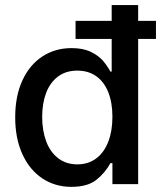

<svg xmlns="http://www.w3.org/2000/svg" viewBox="-20 -727 638 758"><path d="M40 -263.7Q40 -348.1 68.6 -409.9Q97.2 -471.7 147.7 -504.4Q198.2 -537.1 262.7 -537.1Q308.1 -537.1 338.6 -522.2Q369.1 -507.3 386 -487.8Q402.8 -468.3 416 -444.3H420.9V-573.2H278.3V-644.5H420.9V-707H525.4V-644.5H595.7V-573.2H525.4V0H423.8V-83H416Q394.5 -43.9 359.9 -16.6Q325.2 10.7 261.7 10.7Q197.8 10.7 147.5 -22.5Q97.2 -55.7 68.6 -117.9Q40 -180.2 40 -263.7ZM423.8 -265.6Q423.8 -321.3 407.7 -362.3Q391.6 -403.3 360.4 -425.8Q329.1 -448.2 285.2 -448.2Q240.2 -448.2 209 -424.8Q177.7 -401.4 162.1 -360.1Q146.5 -318.8 146.5 -265.6Q146.5 -211.4 162.4 -168.9Q178.2 -126.5 209.7 -102.3Q241.2 -78.1 285.2 -78.1Q328.6 -78.1 359.9 -101.6Q391.1 -125 407.5 -167.5Q423.8 -210 423.8 -265.6Z"/></svg>

Font: Pretendard JP Medium
Style: Regular
Weight: 500
Designer: Base glyphs from Inter by Rasmus Andersson; Hangeul glyphs from Noto Sans CJK(Source Han Sans) by Jang Soo-young and Kan
Foundry: Kil Hyung-jin
Version: Version 1.309